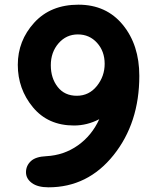

<svg xmlns="http://www.w3.org/2000/svg" viewBox="-20 -785 682 820"><path d="M575 -461Q575 -260 465 -122.5Q355 15 187 15Q141 15 116 -3.5Q91 -22 91 -49.5Q91 -77 111.5 -96.5Q132 -116 178 -118Q253 -122 312.5 -164Q372 -206 404 -276Q352 -249 296 -249Q185 -249 120.5 -327Q56 -405 56 -508Q56 -611 126 -688Q196 -765 315 -765Q434 -765 504.5 -679Q575 -593 575 -461ZM312.5 -638Q263 -638 230 -600Q197 -562 197 -506.5Q197 -451 226.5 -413.5Q256 -376 308 -376Q360 -376 393.5 -417.5Q427 -459 427 -512.5Q427 -566 394.5 -602Q362 -638 312.5 -638Z"/></svg>

Font: Delius Unicase
Style: Bold
Weight: 700
Designer: Natalia Raices
Foundry: Natalia Raices
Version: Version 1.001